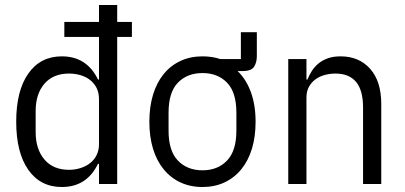

<svg xmlns="http://www.w3.org/2000/svg" viewBox="-20 -738 1624 770"><path d="M377 -81H373Q328 12 228 12Q142 12 93.5 -57Q45 -126 45 -250Q45 -374 93.5 -443Q142 -512 228 -512Q328 -512 373 -419H377V-590H238V-650H377V-718H450V-650H509V-590H450V0H377ZM257 -57Q281 -57 303 -64Q325 -71 341.5 -84Q358 -97 367.5 -116Q377 -135 377 -160V-340Q377 -366 367.5 -385Q358 -404 341.5 -417Q325 -430 303 -436.5Q281 -443 257 -443Q193 -443 158 -402Q123 -361 123 -293V-208Q123 -140 158 -98.5Q193 -57 257 -57Z M1010 -609V-512Q1010 -488 999 -470.5Q988 -453 953 -453H933Q968 -419 986.5 -367.5Q1005 -316 1005 -250Q1005 -190 990.5 -142Q976 -94 948 -59.5Q920 -25 880.5 -6.5Q841 12 792 12Q743 12 703.5 -6.5Q664 -25 636 -59.5Q608 -94 593.5 -142Q579 -190 579 -250Q579 -309 593.5 -357.5Q608 -406 636 -440.5Q664 -475 703.5 -493.5Q743 -512 792 -512Q831 -512 864 -501H946V-609ZM792 -55Q853 -55 890.5 -94Q928 -133 928 -214V-286Q928 -368 890.5 -406.5Q853 -445 792 -445Q731 -445 693.5 -406.5Q656 -368 656 -286V-214Q656 -133 693.5 -94Q731 -55 792 -55Z M1136 0V-501H1209V-419H1213Q1220 -437 1231 -454Q1242 -471 1258 -484Q1274 -497 1295.5 -504.5Q1317 -512 1346 -512Q1420 -512 1464.5 -462Q1509 -412 1509 -321V0H1436V-307Q1436 -376 1408 -409.5Q1380 -443 1325 -443Q1304 -443 1283 -437.5Q1262 -432 1245.5 -420Q1229 -408 1219 -390Q1209 -372 1209 -347V0Z"/></svg>

Font: PlemolJP
Style: Regular
Weight: 400
Monospace: yes
Version: v2.0.4; ttfautohint (v1.8.4.7-5d5b-dirty) -l 6 -r 45 -G 200 